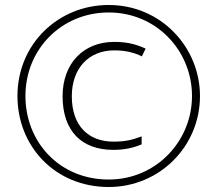

<svg xmlns="http://www.w3.org/2000/svg" viewBox="-20 -742 872 770"><path d="M416 8C619 8 782 -154 782 -357C782 -551 627 -722 416 -722C214 -722 50 -566 50 -357C50 -154 202 8 416 8ZM416 -22C217 -22 82 -174 82 -357C82 -545 227 -692 416 -692C608 -692 750 -538 750 -357C750 -176 606 -22 416 -22ZM434 -141C480 -141 514 -149 548 -163V-195C509 -180 479 -174 435 -174C336 -174 268 -236 268 -356C268 -469 337 -540 438 -540C484 -540 518 -531 549 -516L564 -547C529 -563 493 -574 438 -574C314 -574 231 -487 231 -356C231 -215 309 -141 434 -141Z"/></svg>

Font: Noto Sans Arabic ExtLt
Style: Regular
Weight: 200
Designer: Monotype Design Team, Nadine Chahine, Nizar Qandah and Khaled Hosny
Foundry: Monotype Imaging Inc.
Version: Version 2.012